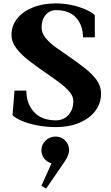

<svg xmlns="http://www.w3.org/2000/svg" viewBox="-20 -736 656 1136"><path d="M311 16Q258 16 207 7Q156 -2 116 -18Q76 -34 54 -54L66 -200H136Q136 -123 181 -73.5Q226 -24 311 -24Q356 -24 385 -56Q414 -88 414 -138Q414 -167 389.5 -195Q365 -223 325.5 -252Q286 -281 242 -311Q194 -344 149.5 -378.5Q105 -413 76.5 -450.5Q48 -488 48 -529Q48 -584 81.5 -626Q115 -668 174.5 -692Q234 -716 311 -716Q355 -716 399 -707Q443 -698 480.5 -682.5Q518 -667 541 -647V-515H471Q471 -586 430.5 -631Q390 -676 311 -676Q274 -676 250 -647.5Q226 -619 226 -574Q226 -540 251 -510Q276 -480 315 -452.5Q354 -425 396 -396Q441 -365 483 -332Q525 -299 551.5 -263Q578 -227 578 -183Q578 -125 544 -80Q510 -35 449.5 -9.5Q389 16 311 16ZM253 380 225 363 285 230Q259 224 242 202Q225 180 225 153Q225 119 250 95.5Q275 72 309 72Q342 72 365.5 95.5Q389 119 389 153Q389 165 382.5 182Q376 199 368 212Z"/></svg>

Font: Wittgenstein Black
Style: Regular
Weight: 900
Designer: Jörg Drees
Foundry: Jörg Drees
Version: Version 1.303; ttfautohint (v1.8.4.7-5d5b)